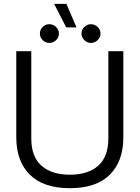

<svg xmlns="http://www.w3.org/2000/svg" viewBox="-20 -966 728 1001"><path d="M325.2 -823.2 262.2 -945.8H326.2L378.9 -823.2ZM236.8 -742.2Q217.3 -742.2 202.6 -756.6Q188 -771 188 -791Q188 -811 202.6 -825.4Q217.3 -839.8 236.8 -839.8Q257.3 -839.8 272.2 -825.4Q287.1 -811 287.1 -791Q287.1 -771 272.2 -756.6Q257.3 -742.2 236.8 -742.2ZM454.1 -742.2Q434.6 -742.2 419.7 -756.6Q404.8 -771 404.8 -791Q404.8 -811 419.7 -825.4Q434.6 -839.8 454.1 -839.8Q474.1 -839.8 489 -825.4Q503.9 -811 503.9 -791Q503.9 -771 489 -756.6Q474.1 -742.2 454.1 -742.2ZM64.9 -250V-699.2H143.1V-244.1Q143.1 -148.9 196.3 -102.1Q249.5 -55.2 344.2 -55.2Q439 -55.2 491.9 -102.1Q544.9 -148.9 544.9 -244.1V-699.2H623V-250Q623 -125.5 552.5 -55.2Q481.9 15.1 344.2 15.1Q206.5 15.1 135.7 -55.2Q64.9 -125.5 64.9 -250Z"/></svg>

Font: Prompt Light
Style: Regular
Weight: 300
Designer: Katatrad Team
Foundry: CadsonDemak
Version: Version 1.000;PS 001.000;hotconv 1.0.88;makeotf.lib2.5.64775